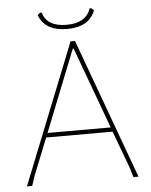

<svg xmlns="http://www.w3.org/2000/svg" viewBox="-54 -823 685 869"><g transform="rotate(-5 288.0 -389.0)"><path d="M393 -778 405 -768Q377 -694 276 -694Q177 -694 149 -768L161 -778H168Q187 -713 276 -713Q364 -713 386 -778ZM307 -637 540 0H517L504 -43L441 -213H139L71 -43L57 0H33L287 -637ZM294 -603 147 -233H434L298 -603Z"/></g></svg>

Font: Alegreya Sans SC Thin
Style: Regular
Weight: 100
Designer: Juan Pablo del Peral
Foundry: Huerta Tipografica
Version: Version 2.007